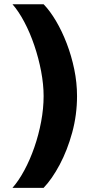

<svg xmlns="http://www.w3.org/2000/svg" viewBox="-20 -694 443 909"><path d="M186.5 195.3H39.1Q68.4 162.1 95.2 112.3Q122.1 62.5 142.6 3.4Q163.1 -55.7 174.8 -118.2Q186.5 -180.7 186.5 -239.3Q186.5 -293.9 174.8 -356Q163.1 -418 142.6 -478.5Q122.1 -539.1 95.2 -589.8Q68.4 -640.6 39.1 -673.8H186.5Q216.8 -642.6 245.1 -594.7Q273.4 -546.9 295.9 -488.3Q318.4 -429.7 331.5 -366.2Q344.7 -302.7 344.7 -239.3Q344.7 -150.4 321.8 -66.4Q298.8 17.6 262.7 85.4Q226.6 153.3 186.5 195.3Z"/></svg>

Font: Sen ExtraBold
Style: Regular
Weight: 800
Version: Version 2.000;gftools[0.9.31]